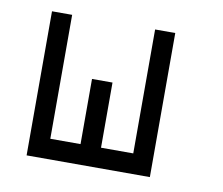

<svg xmlns="http://www.w3.org/2000/svg" viewBox="-56 -544 653 563"><g transform="rotate(10 270.0 -262.5)"><path d="M56 -477H116V-108H206V-302H267V-108H363V-477H423V-48H56Z"/></g></svg>

Font: 3270 Nerd Font Mono
Style: Regular
Weight: 400
Monospace: yes
Version: Version 3.0.1;Nerd Fonts 3.0.0